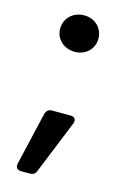

<svg xmlns="http://www.w3.org/2000/svg" viewBox="-110 -617 529 804"><g transform="rotate(15 155.0 -214.5)"><path d="M153 -406C201 -406 235 -441 235 -484C235 -529 201 -564 153 -564C104 -564 69 -529 69 -484C69 -441 104 -406 153 -406ZM97 -121 44 107C40 124 48 135 66 135H103C118 135 127 129 132 115L225 -114C232 -132 224 -144 205 -144H125C110 -144 101 -136 97 -121Z"/></g></svg>

Font: Arvore Sans SemiBold
Style: Regular
Weight: 600
Designer: Jonny Pinhorn (Latin) Dan Schunck (customization for Arvore)
Version: Version 1.000;Glyphs 3.3 (3305)